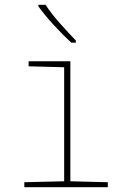

<svg xmlns="http://www.w3.org/2000/svg" viewBox="-20 -785 540 805"><path d="M298 -606V-615Q267 -647 231 -687.5Q195 -728 171 -765H141V-758Q167 -722 206 -679.5Q245 -637 279 -606ZM432 0V-21L275 -25V-528H100V-507L249 -503V-25L82 -21V0Z"/></svg>

Font: Noto Sans Mono UI Condensed Thin
Style: Regular
Weight: 250
Width: 3
Designer: Monotype Design team
Foundry: Monotype Imaging Inc.
Version: 1.000